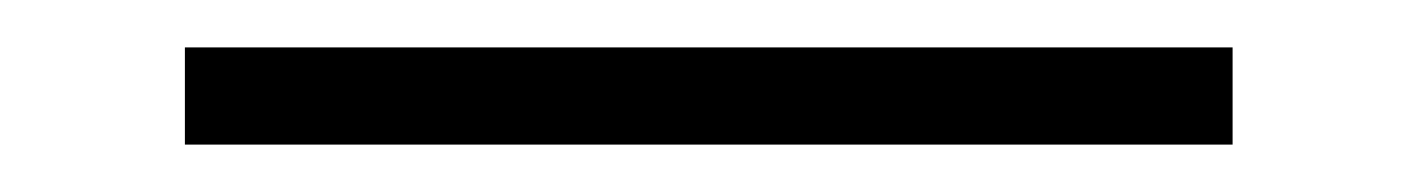

<svg xmlns="http://www.w3.org/2000/svg" viewBox="-20 40 597 81"><path d="M58 60H500V101H58Z"/></svg>

Font: Encode Sans Normal
Style: Thin
Weight: 100
Designer: Pablo Impallari, Andres Torresi
Foundry: Pablo Impallari, Andres Torresi
Version: Version 1.000; ttfautohint (v1.00) -l 8 -r 50 -G 200 -x 14 -